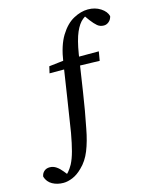

<svg xmlns="http://www.w3.org/2000/svg" viewBox="-272 -770 862 1081"><g transform="rotate(-15 159.0 -230.0)"><path d="M346 -684Q388 -684 419.5 -663.5Q451 -643 458 -615Q454 -596 440.5 -584.5Q427 -573 411 -573Q389 -573 373.5 -586Q358 -599 339 -624L311 -663L361 -667Q332 -659 307.5 -640Q283 -621 264 -577.5Q245 -534 232 -454Q216 -350 200 -243Q184 -136 164 -37Q151 33 130 85.5Q109 138 73 172Q45 200 16 212Q-13 224 -38 224Q-74 224 -102 208.5Q-130 193 -140 161Q-138 143 -125 131Q-112 119 -92 119Q-71 119 -53.5 131Q-36 143 -21 162L4 193L-23 196Q-10 185 2 171.5Q14 158 27 135Q42 106 53 65Q64 24 75 -37Q91 -136 105.5 -232.5Q120 -329 136 -432Q150 -527 184 -582Q218 -637 261.5 -660.5Q305 -684 346 -684ZM45 -392 54 -431 168 -444V-440H345L336 -387L160 -392Z"/></g></svg>

Font: Lisu Bosa
Style: Bold Italic
Weight: 700
Italic angle: -19°
Designer: David Morse, Annie Olsen, Victor Gaultney, Frank Grießhammer (Latin)
Foundry: SIL International
Version: Version 2.000